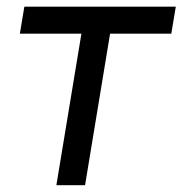

<svg xmlns="http://www.w3.org/2000/svg" viewBox="-20 -542 535 562"><path d="M145 0 218.3 -443.4H38.1L51.3 -522.5H494.6L481.4 -443.4H302.2L229 0Z"/></svg>

Font: Inter 28pt
Style: Italic
Weight: 400
Italic angle: -9.3988°
Designer: Rasmus Andersson
Foundry: rsms
Version: Version 4.001;git-66647c0bb